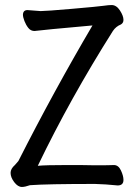

<svg xmlns="http://www.w3.org/2000/svg" viewBox="-20 -729 540 762"><path d="M67 13Q51 13 36.5 -6Q22 -25 22 -43Q22 -59 39 -74L53 -90Q194 -368 347 -628Q146 -610 117 -606Q102 -606 92.5 -618Q83 -630 77 -645.5Q71 -661 71 -671Q72 -689 89 -689L141 -685Q162 -685 266 -694Q370 -703 390.5 -706Q411 -709 423 -709Q442 -709 456 -687.5Q470 -666 470 -650Q470 -638 460 -632Q440 -624 428 -606Q258 -337 130 -71Q161 -74 248 -74Q321 -74 356 -73Q418 -73 432 -74Q450 -74 460 -52.5Q470 -31 470 -15Q470 7 447 7Q398 2 357 1Q168 1 99 6Q79 13 67 13Z"/></svg>

Font: LXGW WenKai Mono Medium
Style: Regular
Weight: 500
Monospace: yes
Designer: LXGW / Fontworks Inc.
Foundry: LXGW / Fontworks Inc.
Version: Version 1.520; June 14, 2025